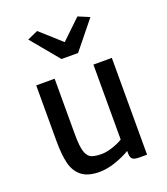

<svg xmlns="http://www.w3.org/2000/svg" viewBox="-151 -940 913 1052"><g transform="rotate(-20 305.0 -413.5)"><path d="M523.9 -556.6V7.8H482.4Q463.4 7.8 452.1 4.9Q440.9 2 434.8 -7.3Q428.7 -16.6 428.7 -35.2V-48.8Q390.6 -25.9 341.1 -9Q291.5 7.8 248.5 7.8Q180.7 7.8 144.5 -21Q108.4 -49.8 95.7 -100.8Q83 -151.9 83 -231.4V-556.6H190.4V-231.9Q190.4 -164.1 200.4 -132.1Q210.4 -100.1 231.2 -90.3Q252 -80.6 292.5 -80.6Q321.8 -80.6 358.6 -93.3Q395.5 -106 416.5 -119.6V-556.6ZM311 -726.1 424.3 -834.5 490.2 -807.1 359.4 -645H262.7L127.9 -807.6L189.5 -835Z"/></g></svg>

Font: Merriweather Sans
Style: Regular
Weight: 400
Designer: Eben Sorkin
Foundry: Eben Sorkin
Version: Version 1.006; ttfautohint (v1.4.1) -l 6 -r 50 -G 0 -x 11 -H